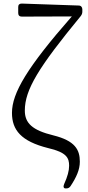

<svg xmlns="http://www.w3.org/2000/svg" viewBox="-20 -829 494 1075"><path d="M347 226H351C361 226 369 222 375 213C408 163 427 121 427 76C427 9 400 -41 279 -71C160 -100 119 -140 119 -210C119 -327 196 -452 432 -739C438 -747 441 -754 441 -764V-777C441 -789 433 -798 421 -798L102 -809C89 -809 82 -803 82 -790V-756C82 -743 89 -736 102 -736L382 -737C132 -452 47 -308 47 -197C47 -101 98 -38 249 0C354 24 367 56 367 99C367 127 358 160 339 202C333 216 336 226 347 226Z"/></svg>

Font: 寒蝉锦书宋
Style: Regular
Weight: 400
Designer: 寒蝉锦书宋{Warren} 思源宋体{Ryoko NISHIZUKA 西塚涼子 (kana & ideographs); Frank Grießhammer (Latin, Greek & Cyrillic); Wenlong ZHANG 
Foundry: Adobe & ChillType
Version: Version 2.000;Glyphs 3.1.1 (3135)